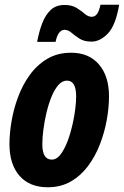

<svg xmlns="http://www.w3.org/2000/svg" viewBox="-20 -782 524 812"><path d="M182 10Q105 10 62.5 -38.5Q20 -87 20 -173Q20 -216 28.5 -267.5Q37 -319 56 -370.5Q75 -422 105.5 -464.5Q136 -507 179.5 -533Q223 -559 281 -559Q356 -559 398.5 -509.5Q441 -460 441 -375Q441 -327 431.5 -274.5Q422 -222 402.5 -171.5Q383 -121 352.5 -80Q322 -39 279.5 -14.5Q237 10 182 10ZM199 -107Q222 -107 241 -135.5Q260 -164 273.5 -207Q287 -250 294.5 -295.5Q302 -341 302 -375Q302 -441 263 -441Q243 -441 226.5 -422Q210 -403 197.5 -372Q185 -341 176.5 -305Q168 -269 163.5 -234Q159 -199 159 -172Q159 -107 199 -107ZM137 -605Q145 -648 158.5 -683.5Q172 -719 194.5 -740Q217 -761 253 -761Q284 -761 304 -748.5Q324 -736 338.5 -723.5Q353 -711 368 -711Q381 -711 390 -722.5Q399 -734 405 -762H484Q469 -674 436 -640Q403 -606 367 -606Q336 -606 316.5 -618.5Q297 -631 282.5 -643.5Q268 -656 252 -656Q241 -656 231 -644.5Q221 -633 215 -605Z"/></svg>

Font: Noto Sans ExtraCondensed ExtraBold
Style: Italic
Weight: 800
Width: 2
Italic angle: -12°
Designer: Monotype Design Team
Foundry: Monotype Imaging Inc.
Version: Version 2.013; ttfautohint (v1.8.4.7-5d5b)